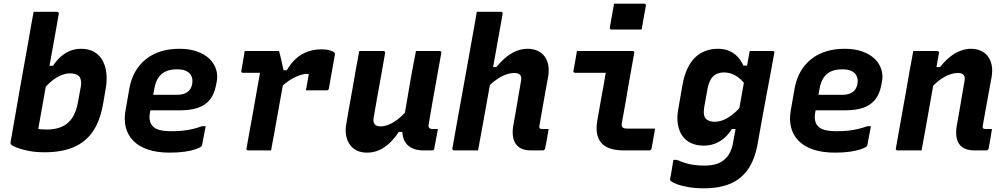

<svg xmlns="http://www.w3.org/2000/svg" viewBox="-20 -814 5440 1039"><path d="M175 -46 139 -130Q160 -121 181.5 -117Q203 -113 233 -113Q281 -113 315.5 -128.5Q350 -144 371.5 -177Q393 -210 402 -262L416 -338Q421 -362 418 -378Q415 -394 406 -403Q398 -410 386.5 -413.5Q375 -417 360 -417Q336 -417 310.5 -406.5Q285 -396 260.5 -376Q236 -356 213 -328L233 -458H267Q285 -486 308 -506.5Q331 -527 358.5 -538.5Q386 -550 419 -550Q460 -550 489 -533.5Q518 -517 534.5 -487.5Q551 -458 555.5 -419Q560 -380 552 -334L537 -247Q521 -159 482.5 -102.5Q444 -46 379.5 -18Q315 10 222 10Q173 10 135 2.5Q97 -5 72.5 -14.5Q48 -24 40 -32Q38 -34 37.5 -37Q37 -40 37 -44Q50 -117 62 -186.5Q74 -256 86 -325Q98 -394 111 -465Q124 -536 137 -610Q143 -645 149 -680Q155 -715 162 -750Q178 -750 194 -750Q210 -750 225.5 -750Q241 -750 257 -750Q273 -750 289 -750Q292 -750 294 -748.5Q296 -747 297.5 -744.5Q299 -742 298 -739Q289 -686 278.5 -628Q268 -570 257 -509Q246 -448 235 -386.5Q224 -325 213.5 -265Q203 -205 193 -150Q183 -95 175 -46Z M951 -550Q1005 -550 1046 -535.5Q1087 -521 1113 -496Q1139 -471 1149.5 -438Q1160 -405 1152 -368L1149 -353Q1140 -305 1116 -275Q1092 -245 1052 -231Q1012 -217 954 -217Q928 -217 899.5 -217Q871 -217 840 -217Q809 -217 776 -217L718 -211L729 -301Q771 -301 807 -301Q843 -301 875.5 -301Q908 -301 939 -301Q972 -301 993 -315Q1014 -329 1020 -359Q1023 -377 1019.5 -391.5Q1016 -406 1006 -417Q995 -428 978.5 -433.5Q962 -439 938 -439Q904 -439 879 -428.5Q854 -418 838 -395Q822 -372 815 -334L792 -208Q787 -183 790.5 -164Q794 -145 805 -133Q818 -117 843.5 -110.5Q869 -104 909 -104Q942 -104 970 -107Q998 -110 1023 -116Q1048 -122 1074 -131H1093Q1088 -107 1083.5 -81.5Q1079 -56 1074 -31Q1074 -28 1073 -26Q1072 -24 1070 -22Q1061 -14 1037.5 -6Q1014 2 978.5 7Q943 12 899 12Q831 12 781.5 -4.5Q732 -21 701.5 -52Q671 -83 660.5 -126Q650 -169 660 -221L680 -335Q689 -386 711.5 -425.5Q734 -465 768.5 -493Q803 -521 849 -535.5Q895 -550 951 -550Z M1304 -538Q1312 -538 1330.5 -538Q1349 -538 1373 -538Q1397 -538 1420.5 -538Q1444 -538 1463 -538Q1482 -538 1490 -538Q1490 -538 1493.5 -525Q1497 -512 1501.5 -492.5Q1506 -473 1510 -453.5Q1514 -434 1517 -420.5Q1520 -407 1520 -407Q1515 -375 1508 -337.5Q1501 -300 1494 -260Q1487 -220 1479.5 -179Q1472 -138 1465 -98Q1460 -72 1455.5 -47.5Q1451 -23 1447 0Q1417 0 1385.5 0Q1354 0 1323 0Q1320 0 1317.5 -1.5Q1315 -3 1314 -5Q1313 -7 1314 -11Q1320 -46 1327.5 -87Q1335 -128 1343 -172Q1351 -216 1358.5 -259.5Q1366 -303 1373.5 -344Q1381 -385 1387 -420H1368Q1356 -420 1343.5 -420Q1331 -420 1319 -420Q1307 -420 1294 -420Q1291 -420 1289 -421.5Q1287 -423 1286 -425.5Q1285 -428 1286 -431Q1291 -458 1295.5 -484.5Q1300 -511 1304 -538ZM1719 -547Q1746 -547 1764 -542Q1782 -537 1789 -530Q1791 -528 1791.5 -526.5Q1792 -525 1792.5 -523.5Q1793 -522 1792.5 -520.5Q1792 -519 1792 -517L1760 -337Q1759 -333 1758.5 -331Q1758 -329 1756 -327.5Q1754 -326 1752 -325.5Q1750 -325 1747 -325Q1719 -325 1691 -325Q1663 -325 1635 -325L1639 -344Q1642 -361 1645 -378Q1648 -395 1651 -413Q1649 -413 1647 -413.5Q1645 -414 1641 -414Q1622 -414 1596 -404.5Q1570 -395 1542.5 -376.5Q1515 -358 1489 -330L1487 -434H1532Q1554 -472 1582 -497Q1610 -522 1644.5 -534.5Q1679 -547 1719 -547Z M1924 -538Q1957 -538 1989.5 -538Q2022 -538 2055 -538Q2058 -538 2060 -536.5Q2062 -535 2063.5 -532.5Q2065 -530 2064 -527Q2054 -468 2043.5 -410.5Q2033 -353 2022.5 -294.5Q2012 -236 2002 -178Q1998 -155 2007 -142.5Q2016 -130 2039 -130Q2055 -130 2072.5 -135.5Q2090 -141 2109.5 -152.5Q2129 -164 2150.5 -183.5Q2172 -203 2195 -231L2177 -100H2138Q2112 -61 2084 -36Q2056 -11 2027 0.5Q1998 12 1965 12Q1933 12 1909 -0.5Q1885 -13 1871 -34.5Q1857 -56 1852.5 -84Q1848 -112 1854 -144Q1862 -194 1871 -243Q1880 -292 1889 -342Q1898 -392 1906 -441Q1911 -466 1915.5 -491Q1920 -516 1924 -538ZM2231 -538Q2252 -538 2273.5 -538Q2295 -538 2316.5 -538Q2338 -538 2359 -538Q2363 -538 2365 -536.5Q2367 -535 2368 -533Q2369 -531 2368 -527Q2357 -462 2344.5 -396Q2332 -330 2321 -265.5Q2310 -201 2300 -142Q2298 -134 2299 -129.5Q2300 -125 2303 -122Q2305 -119 2309.5 -117.5Q2314 -116 2320 -116Q2322 -116 2323.5 -116Q2325 -116 2327.5 -116Q2330 -116 2331 -116H2350Q2345 -90 2340 -63.5Q2335 -37 2330 -10Q2330 -5 2326.5 -2.5Q2323 0 2318 0Q2314 0 2306 0Q2298 0 2289 0Q2280 0 2273 0Q2238 0 2214 -10.5Q2190 -21 2176 -40.5Q2162 -60 2158.5 -86.5Q2155 -113 2161 -145Q2169 -193 2177 -238Q2185 -283 2192.5 -329Q2200 -375 2209.5 -426Q2219 -477 2231 -538Z M2560 -750Q2585 -750 2607 -750Q2629 -750 2650.5 -750Q2672 -750 2691 -750Q2695 -750 2697 -748.5Q2699 -747 2700 -744.5Q2701 -742 2700 -739Q2687 -665 2673.5 -591Q2660 -517 2647 -443Q2634 -369 2620.5 -295.5Q2607 -222 2594 -148Q2581 -74 2567 0Q2546 0 2524.5 0Q2503 0 2481 0Q2459 0 2437 0Q2434 0 2432 -1.5Q2430 -3 2428.5 -5.5Q2427 -8 2428 -11Q2442 -91 2456.5 -171Q2471 -251 2485.5 -331.5Q2500 -412 2514.5 -492Q2529 -572 2543 -652Q2548 -680 2552.5 -705Q2557 -730 2560 -750ZM2834 -550Q2864 -550 2888 -539.5Q2912 -529 2927 -509Q2942 -489 2947 -461Q2952 -433 2946 -397Q2938 -354 2930 -310Q2922 -266 2914.5 -222Q2907 -178 2899 -133Q2898 -128 2898.5 -125Q2899 -122 2901 -119Q2903 -118 2906 -117Q2909 -116 2914 -116Q2917 -116 2919.5 -116Q2922 -116 2924.5 -116Q2927 -116 2930 -116H2949Q2945 -89 2940 -63Q2935 -37 2930 -11Q2929 -6 2925.5 -3Q2922 0 2917 0Q2912 0 2890.5 0Q2869 0 2854 0Q2812 0 2788.5 -17.5Q2765 -35 2758 -64.5Q2751 -94 2757 -131Q2765 -173 2771.5 -212.5Q2778 -252 2785 -291.5Q2792 -331 2799 -373Q2804 -397 2795 -408Q2786 -419 2764 -419Q2740 -419 2715 -409.5Q2690 -400 2663.5 -381Q2637 -362 2610 -333L2627 -451H2666Q2693 -484 2720.5 -506Q2748 -528 2777 -539Q2806 -550 2834 -550Z M3102 -538Q3153 -538 3203 -538Q3253 -538 3302.5 -538Q3352 -538 3403 -538Q3406 -538 3408 -537Q3410 -536 3411.5 -533.5Q3413 -531 3412 -527Q3404 -481 3395.5 -434.5Q3387 -388 3379 -341Q3371 -294 3363 -247.5Q3355 -201 3346 -154Q3344 -144 3344 -137Q3344 -130 3349 -125Q3353 -121 3360 -119.5Q3367 -118 3377 -118Q3407 -118 3442 -118Q3477 -118 3505 -118H3525Q3520 -91 3515.5 -64Q3511 -37 3506 -11Q3505 -6 3501.5 -3Q3498 0 3493 0Q3484 0 3462 0Q3440 0 3412 0Q3384 0 3358 0Q3310 0 3278.5 -11.5Q3247 -23 3230.5 -45Q3214 -67 3210 -96Q3206 -125 3212 -160Q3218 -193 3223.5 -225.5Q3229 -258 3235 -290.5Q3241 -323 3247 -355.5Q3253 -388 3258 -420H3236Q3211 -420 3187.5 -420Q3164 -420 3140.5 -420Q3117 -420 3092 -420Q3087 -420 3084.5 -423Q3082 -426 3083 -431Q3088 -458 3093 -485Q3098 -512 3102 -538ZM3303 -794Q3322 -794 3342.5 -794Q3363 -794 3384.5 -794Q3406 -794 3426.5 -794Q3447 -794 3466 -794Q3471 -794 3473.5 -791Q3476 -788 3475 -783L3452 -654Q3433 -654 3412.5 -654Q3392 -654 3370.5 -654Q3349 -654 3328.5 -654Q3308 -654 3289 -654Q3284 -654 3281.5 -657Q3279 -660 3280 -665Z M3865 -550Q3901 -550 3927.5 -538Q3954 -526 3972.5 -506Q3991 -486 4003 -459H4040L4017 -352Q3987 -391 3958 -406.5Q3929 -422 3898 -422Q3875 -422 3856.5 -413Q3838 -404 3826.5 -384.5Q3815 -365 3809 -335L3791 -235Q3787 -211 3789.5 -195Q3792 -179 3801 -170Q3809 -163 3820.5 -159Q3832 -155 3846 -155Q3872 -155 3896.5 -165.5Q3921 -176 3945.5 -195.5Q3970 -215 3993 -243L3972 -116H3941Q3923 -88 3900.5 -68Q3878 -48 3849.5 -37Q3821 -26 3787 -26Q3749 -26 3720 -39.5Q3691 -53 3672.5 -79Q3654 -105 3648 -142.5Q3642 -180 3651 -227L3673 -353Q3682 -405 3699.5 -442Q3717 -479 3741 -502.5Q3765 -526 3796.5 -538Q3828 -550 3865 -550ZM4037 -538Q4068 -538 4099.5 -538Q4131 -538 4161 -538Q4165 -538 4167 -536.5Q4169 -535 4170 -533Q4171 -531 4170 -527Q4158 -460 4146.5 -399Q4135 -338 4124 -279Q4113 -220 4102 -159.5Q4091 -99 4079 -31Q4064 50 4027.5 102.5Q3991 155 3932 180Q3873 205 3790 205Q3741 205 3702.5 198Q3664 191 3640.5 181.5Q3617 172 3609 165Q3608 163 3607 160.5Q3606 158 3606 155Q3612 127 3615.5 103Q3619 79 3624 51H3643Q3668 62 3691 69Q3714 76 3739 79Q3764 82 3792 82Q3831 82 3858.5 73Q3886 64 3905 45Q3917 34 3925 20.5Q3933 7 3939 -10Q3945 -27 3948 -48Q3961 -116 3971 -173.5Q3981 -231 3991.5 -288.5Q4002 -346 4014 -414Q4018 -435 4022 -455.5Q4026 -476 4029.5 -496.5Q4033 -517 4037 -538Z M4551 -550Q4605 -550 4646 -535.5Q4687 -521 4713 -496Q4739 -471 4749.5 -438Q4760 -405 4752 -368L4749 -353Q4740 -305 4716 -275Q4692 -245 4652 -231Q4612 -217 4554 -217Q4528 -217 4499.5 -217Q4471 -217 4440 -217Q4409 -217 4376 -217L4318 -211L4329 -301Q4371 -301 4407 -301Q4443 -301 4475.5 -301Q4508 -301 4539 -301Q4572 -301 4593 -315Q4614 -329 4620 -359Q4623 -377 4619.5 -391.5Q4616 -406 4606 -417Q4595 -428 4578.5 -433.5Q4562 -439 4538 -439Q4504 -439 4479 -428.5Q4454 -418 4438 -395Q4422 -372 4415 -334L4392 -208Q4387 -183 4390.5 -164Q4394 -145 4405 -133Q4418 -117 4443.5 -110.5Q4469 -104 4509 -104Q4542 -104 4570 -107Q4598 -110 4623 -116Q4648 -122 4674 -131H4693Q4688 -107 4683.5 -81.5Q4679 -56 4674 -31Q4674 -28 4673 -26Q4672 -24 4670 -22Q4661 -14 4637.5 -6Q4614 2 4578.5 7Q4543 12 4499 12Q4431 12 4381.5 -4.5Q4332 -21 4301.5 -52Q4271 -83 4260.5 -126Q4250 -169 4260 -221L4280 -335Q4289 -386 4311.5 -425.5Q4334 -465 4368.5 -493Q4403 -521 4449 -535.5Q4495 -550 4551 -550Z M4922 -538Q4947 -538 4969 -538Q4991 -538 5011.5 -538Q5032 -538 5052 -538Q5055 -538 5057 -536.5Q5059 -535 5060.5 -532.5Q5062 -530 5061 -527Q5050 -461 5038 -395.5Q5026 -330 5014.5 -263.5Q5003 -197 4991 -131.5Q4979 -66 4967 0Q4945 0 4924 0Q4903 0 4881 0Q4859 0 4837 0Q4835 0 4833 -1Q4831 -2 4829.5 -3.5Q4828 -5 4827.5 -7Q4827 -9 4828 -11Q4841 -83 4853.5 -154.5Q4866 -226 4879 -297Q4892 -368 4904 -440Q4910 -468 4914 -493Q4918 -518 4922 -538ZM5233 -550Q5264 -550 5287.5 -539.5Q5311 -529 5326 -509Q5341 -489 5346.5 -461Q5352 -433 5346 -397Q5338 -354 5330 -310Q5322 -266 5314 -222Q5306 -178 5298 -133Q5297 -128 5298 -125Q5299 -122 5300 -119Q5303 -118 5305.5 -117Q5308 -116 5313 -116Q5316 -116 5318.5 -116Q5321 -116 5324 -116Q5327 -116 5330 -116H5348Q5344 -89 5339.5 -63.5Q5335 -38 5330 -11Q5329 -6 5325.5 -3Q5322 0 5317 0Q5312 0 5290.5 0Q5269 0 5254 0Q5211 0 5187.5 -17.5Q5164 -35 5157.5 -64.5Q5151 -94 5157 -131Q5165 -173 5171.5 -212.5Q5178 -252 5185 -291.5Q5192 -331 5199 -373Q5204 -397 5195 -408Q5186 -419 5164 -419Q5146 -419 5127.5 -413.5Q5109 -408 5089.5 -397Q5070 -386 5050 -369Q5030 -352 5009 -329L5025 -451H5067Q5093 -484 5120.5 -506Q5148 -528 5177 -539Q5206 -550 5233 -550Z"/></svg>

Font: RecMonoLinear Nerd Font Mono
Style: Bold Italic
Weight: 700
Italic angle: -10°
Monospace: yes
Version: Version 1.085; ttfautohint (v1.8.4.7-5d5b);Nerd Fonts 3.2.1